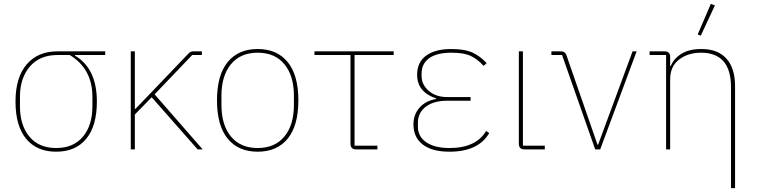

<svg xmlns="http://www.w3.org/2000/svg" viewBox="-20 -771 3909 991"><path d="M523 -487H367V-484Q480 -417 480 -247Q480 -121 425 -54.5Q370 12 270 12Q170 12 115 -54.5Q60 -121 60 -247Q60 -371 117.5 -438.5Q175 -506 276 -506H523ZM340 -487H276Q185 -487 134 -427.5Q83 -368 83 -271V-223Q83 -124 132 -65.5Q181 -7 270 -7Q359 -7 408 -65.5Q457 -124 457 -223V-271Q457 -416 340 -487Z M1000 0 763 -269 676 -180V0H655V-506H676V-209H679L755 -288L955 -497Q964 -506 978 -506H1022V-487H972L778 -284L1026 0Z M1465 -55.5Q1410 12 1310 12Q1210 12 1155 -55.5Q1100 -123 1100 -253Q1100 -383 1155 -450.5Q1210 -518 1310 -518Q1410 -518 1465 -450.5Q1520 -383 1520 -253Q1520 -123 1465 -55.5ZM1497 -229V-277Q1497 -380 1448 -439.5Q1399 -499 1310 -499Q1221 -499 1172 -439.5Q1123 -380 1123 -277V-229Q1123 -126 1172 -66.5Q1221 -7 1310 -7Q1399 -7 1448 -66.5Q1497 -126 1497 -229Z M1928 0H1818Q1789 0 1789 -29V-487H1603V-506H2012V-487H1810V-19H1928Z M2489 -95 2505 -84Q2449 12 2300 12Q2210 12 2162 -25Q2114 -62 2114 -129Q2114 -180 2145.5 -215.5Q2177 -251 2231 -260V-263Q2133 -296 2133 -385Q2133 -450 2179.5 -484Q2226 -518 2310 -518Q2381 -518 2421 -498.5Q2461 -479 2492 -445L2476 -431Q2447 -464 2411.5 -481.5Q2376 -499 2311 -499Q2234 -499 2195 -470.5Q2156 -442 2156 -391V-379Q2156 -334 2193 -302Q2230 -270 2288 -270H2409V-251H2287Q2218 -251 2177.5 -220Q2137 -189 2137 -138V-117Q2137 -66 2180.5 -36.5Q2224 -7 2300 -7Q2437 -7 2489 -95Z M2792 -19V0H2687Q2658 0 2658 -29V-506H2679V-19Z M3078 0H3052L2881 -487H2826V-506H2875Q2896 -506 2903 -488L3064 -24H3067L3245 -506H3266Z M3670 -743 3597 -587 3581 -593 3649 -751ZM3439 0H3418V-487H3333V-506H3410Q3439 -506 3439 -477V-430H3442Q3457 -468 3496.5 -493Q3536 -518 3600 -518Q3685 -518 3729.5 -468.5Q3774 -419 3774 -325V200H3753V-321Q3753 -499 3598 -499Q3531 -499 3485 -463.5Q3439 -428 3439 -362Z"/></svg>

Font: IBM Plex Sans Thin
Style: Regular
Weight: 100
Designer: Mike Abbink, Paul van der Laan, Pieter van Rosmalen
Foundry: Bold Monday
Version: Version 3.0